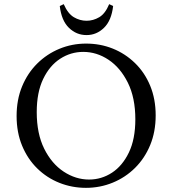

<svg xmlns="http://www.w3.org/2000/svg" viewBox="-20 -890 830 925"><path d="M395 -680Q463 -680 523 -656Q583 -632 630 -586.5Q677 -541 703.5 -477Q730 -413 730 -334Q730 -255 703.5 -191Q677 -127 630.5 -81Q584 -35 523 -10Q462 15 394 15Q327 15 266.5 -9Q206 -33 159.5 -78.5Q113 -124 86.5 -188Q60 -252 60 -331Q60 -410 86.5 -474Q113 -538 159.5 -584Q206 -630 266.5 -655Q327 -680 395 -680ZM409 -25Q469 -25 519.5 -58Q570 -91 601 -155.5Q632 -220 632 -315Q632 -419 596 -491.5Q560 -564 503 -602Q446 -640 381 -640Q321 -640 270 -607Q219 -574 188 -509.5Q157 -445 157 -350Q157 -246 193 -173.5Q229 -101 287 -63Q345 -25 409 -25ZM506 -870 525 -861Q517 -791 481 -756Q445 -721 397 -721Q348 -721 312 -756Q276 -791 268 -861L287 -870Q307 -824 336 -807Q365 -790 397 -790Q429 -790 458 -807Q487 -824 506 -870Z"/></svg>

Font: Bona Nova SC
Style: Regular
Weight: 400
Designer: Mateusz Machalski
Foundry: Capitalics
Version: Version 4.001; ttfautohint (v1.8.4.7-5d5b)